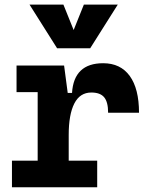

<svg xmlns="http://www.w3.org/2000/svg" viewBox="-20 -796 626 816"><path d="M272 -222.7 241.7 -400.9H286.1Q293.9 -527.3 418.5 -527.3Q492.2 -527.3 531.5 -473.1Q570.8 -418.9 570.8 -316.9H439.5Q439.5 -362.6 422.6 -382.7Q405.8 -402.8 368.2 -402.8Q319.7 -402.8 295.8 -356Q272 -309.1 272 -222.7ZM30.8 0V-113.3H393.1V0ZM140.1 0V-517.6H252.4L272 -369.1V0ZM50.3 -404.3V-517.6H245.6L255.4 -404.3ZM222.7 -590.8 105.5 -776.4H249.5L297.9 -656.2H288.1L336.4 -776.4H480.5L363.3 -590.8Z"/></svg>

Font: Cascadia Code PL
Style: Regular
Weight: 400
Monospace: yes
Designer: Aaron Bell
Foundry: Saja Typeworks
Version: Version 2102.003